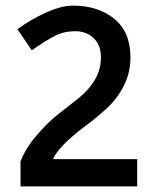

<svg xmlns="http://www.w3.org/2000/svg" viewBox="-20 -663 540 683"><path d="M444 -459Q444 -403 419.5 -356Q395 -309 358 -276Q322 -243 284 -215Q187 -142 169 -97H468V0H53V-89Q73 -139 111 -182Q148 -226 186 -256L260 -314Q340 -380 339 -459Q339 -503 313 -527.5Q287 -552 247.5 -552Q208 -552 175.5 -535.5Q143 -519 93 -484L42 -559Q88 -593 143 -618Q198 -643 240 -643Q328 -643 386 -596.5Q444 -550 444 -459Z"/></svg>

Font: TypoPRO Lekton
Style: Bold
Weight: 700
Monospace: yes
Designer: Paolo Mazzetti, Luciano Perondi, Raffaele Flato, Elena Papassissa, Emilio Macchia, Michela Povoleri, Tobias Seemiller, R
Version: Version 34.000